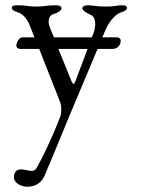

<svg xmlns="http://www.w3.org/2000/svg" viewBox="-20 -425 536 730"><path d="M313 -239 267 -117C262 -103 258 -102 252 -116L202 -239ZM33 249C33 271 60 285 84 285C113 285 137 271 149 244C190 148 241 22 245 13L351 -239H408C425 -239 439 -251 439 -271C439 -277 432 -283 426 -283H369L381 -311C394 -343 420 -372 440 -378C451 -382 463 -386 463 -396C463 -404 450 -405 443 -405C421 -405 421 -400 384 -400C347 -400 331 -405 313 -405C306 -405 293 -402 293 -394C293 -384 311 -375 322 -370C334 -365 342 -357 342 -332C342 -322 338 -304 334 -295L329 -283H185L173 -312C170 -319 165 -332 165 -340C165 -359 171 -368 185 -372C196 -375 214 -384 214 -394C214 -402 202 -405 194 -405C154 -405 153 -400 118 -400C83 -400 85 -405 45 -405C38 -405 25 -404 25 -396C25 -386 37 -382 48 -378C68 -372 83 -353 93 -329L111 -283H66C50 -283 42 -260 42 -251C42 -245 49 -239 56 -239H129L209 -36C212 -28 213 -18 213 -7C213 2 212 10 210 16C181 93 140 178 119 214C114 222 108 225 100 225C89 225 75 219 60 219C40 219 33 233 33 249Z"/></svg>

Font: EB Garamond 12
Style: Regular
Weight: 400
Version: Version 0.016+